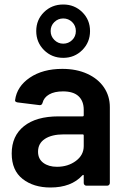

<svg xmlns="http://www.w3.org/2000/svg" viewBox="-20 -825 562 853"><path d="M257 -519Q320 -519 368 -497Q416 -475 442 -436.5Q468 -398 468 -349V-12Q468 -7 464.5 -3.5Q461 0 456 0H364Q359 0 355.5 -3.5Q352 -7 352 -12V-44Q352 -47 351 -47.5Q350 -48 349 -48Q348 -48 346 -46Q297 8 204 8Q129 8 80.5 -30Q32 -68 32 -143Q32 -221 86.5 -264.5Q141 -308 240 -308H347Q352 -308 352 -313V-337Q352 -376 329 -397.5Q306 -419 260 -419Q222 -419 198.5 -405.5Q175 -392 169 -368Q166 -358 158 -358Q157 -358 155 -358L58 -370Q53 -371 50 -373Q47 -375 47 -378Q47 -379 47 -380Q55 -441 112.5 -480Q170 -519 257 -519ZM233 -84Q282 -84 317 -110Q352 -136 352 -176V-223Q352 -228 347 -228H263Q210 -228 179.5 -208Q149 -188 149 -151Q149 -119 172.5 -101.5Q196 -84 233 -84ZM261 -568Q210 -568 175.5 -602.5Q141 -637 141 -687Q141 -737 175.5 -771Q210 -805 261 -805Q311 -805 345.5 -771Q380 -737 380 -687Q380 -637 345.5 -602.5Q311 -568 261 -568ZM261 -631Q284 -631 300.5 -647Q317 -663 317 -687Q317 -711 300.5 -727Q284 -743 261 -743Q238 -743 221.5 -727Q205 -711 205 -687Q205 -664 221.5 -647.5Q238 -631 261 -631Z"/></svg>

Font: LinhAnh SemBd
Style: Regular
Weight: 600
Monospace: yes
Designer: Jeremy Tribby
Foundry: Tribby Type
Version: Version 1.408